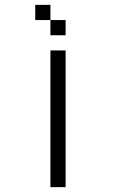

<svg xmlns="http://www.w3.org/2000/svg" viewBox="-20 -770 540 790"><path d="M187.5 -562.5H250V0H187.5ZM125 -750H187.5V-687.5H125ZM187.5 -687.5H250V-625H187.5Z"/></svg>

Font: Pixel Operator Mono
Style: Regular
Weight: 400
Monospace: yes
Designer: Jayvee Enaguas (HarvettFox96)
Version: 2016.04.25